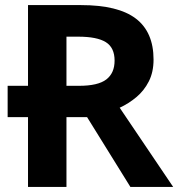

<svg xmlns="http://www.w3.org/2000/svg" viewBox="-20 -734 700 754"><path d="M120 -274H10V-397H120ZM298 -714Q444 -714 513.5 -661Q583 -608 583 -500Q583 -451 564.5 -414.5Q546 -378 515.5 -352.5Q485 -327 450 -311L660 0H492L322 -274H241V0H90V-714ZM287 -590H241V-397H290Q365 -397 397.5 -422Q430 -447 430 -496Q430 -547 395.5 -568.5Q361 -590 287 -590Z"/></svg>

Font: Noto Sans IKEA
Style: Bold
Weight: 600
Designer: Monotype Design Team
Foundry: Monotype Imaging Inc.
Version: Version 2.001